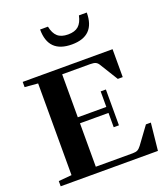

<svg xmlns="http://www.w3.org/2000/svg" viewBox="-163 -1033 996 1146"><g transform="rotate(-20 335.0 -460.5)"><path d="M376.5 -772.5Q227.5 -772.5 227.5 -921.4H277.3Q286.1 -877.4 309.3 -856.9Q332.5 -836.4 375.5 -836.4Q418.5 -836.4 441.7 -856.9Q464.8 -877.4 474.1 -921.4H523.9Q523.9 -772.5 376.5 -772.5ZM22.9 0V-33.2L106.4 -40.5V-623L22.9 -629.9V-663.1H593.8V-485.8H562.5L490.7 -602.1Q482.9 -614.7 471.4 -619.9Q460 -625 437.5 -625H259.8V-352.1H440.9V-450.7H474.1V-223.1H440.9V-314H259.8V-38.1H494.6Q514.2 -38.1 525.4 -43.9Q536.6 -49.8 548.3 -65.4L627.4 -173.3H658.7L640.6 0Z"/></g></svg>

Font: Elstob 10pt
Style: Bold
Weight: 700
Designer: Peter S. Baker
Version: Version 1.015